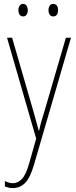

<svg xmlns="http://www.w3.org/2000/svg" viewBox="-20 -720 390 982"><path d="M16 -527H42L151 -150Q160 -118 165 -100Q170 -82 172.5 -72Q175 -62 178 -52H180Q186 -80 192.5 -102.5Q199 -125 207 -150L317 -527H343L154 122Q135 188 109 215Q83 242 46 242Q35 242 25.5 240Q16 238 5 234V206Q26 217 46 217Q71 217 91.5 196Q112 175 129 116L165 -11ZM74 -668Q74 -680 80 -690Q86 -700 98 -700Q110 -700 116 -690.5Q122 -681 122 -668Q122 -654 116 -645Q110 -636 98 -636Q86 -636 80 -645.5Q74 -655 74 -668ZM228 -668Q228 -681 234 -690.5Q240 -700 252 -700Q265 -700 271 -691Q277 -682 277 -668Q277 -654 271 -645Q265 -636 252 -636Q240 -636 234 -645.5Q228 -655 228 -668Z"/></svg>

Font: Noto Sans Devanagari UI Condensed Thin
Style: Regular
Weight: 100
Width: 3
Designer: Jelle Bosma - Monotype Design Team
Foundry: Monotype Imaging Inc.
Version: Version 2.004; ttfautohint (v1.8.4.7-5d5b)